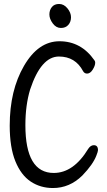

<svg xmlns="http://www.w3.org/2000/svg" viewBox="-20 -926 540 968"><path d="M247 22Q184 22 135 -10.5Q86 -43 57.5 -113Q29 -183 29 -293Q29 -470 101 -594Q173 -718 280 -718Q389 -718 456 -622Q460 -617 460 -610Q460 -595 447.5 -575Q435 -555 419 -555Q406 -555 399 -567Q360 -641 277 -641Q187 -641 132 -475Q108 -396 108 -295Q108 -54 251 -54Q351 -54 425 -176Q437 -194 453 -194Q474 -194 474 -169Q474 -162 466 -142Q449 -97 395 -41Q331 22 247 22ZM287 -785Q263 -785 246 -808Q229 -831 229 -853Q229 -875 241.5 -890.5Q254 -906 278 -906Q302 -906 320 -884Q338 -862 338 -839Q338 -816 324.5 -800.5Q311 -785 287 -785Z"/></svg>

Font: LXGW WenKai Mono Medium
Style: Regular
Weight: 500
Monospace: yes
Designer: LXGW / Fontworks Inc.
Foundry: LXGW / Fontworks Inc.
Version: Version 1.520; June 14, 2025